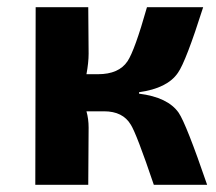

<svg xmlns="http://www.w3.org/2000/svg" viewBox="-20 -513 600 533"><path d="M366 -253Q446 -243 476 -200Q497 -169 555 0H407Q359 -142 343 -167Q321 -204 269 -204H220Q226 -183 226 -159L225 0H78L79 -493H225L226 -364Q226 -339 220 -307H252Q310 -307 334 -343Q354 -373 388 -493H544Q496 -342 474 -311Q445 -268 366 -257Z"/></svg>

Font: Taylor Sans Bold LRS
Style: Bold
Weight: 700
Italic angle: -8°
Designer: Natanael Gama
Version: Version 1.001 September 8, 2015